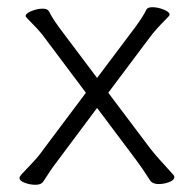

<svg xmlns="http://www.w3.org/2000/svg" viewBox="-20 -502 538 532"><path d="M100 1Q94 10 78.5 10Q63 10 48.5 4.5Q34 -1 34 -9Q34 -13 42.5 -22Q51 -31 69.5 -50.5Q88 -70 101 -89L218 -245L107 -393Q92 -414 71.5 -434.5Q51 -455 51 -457Q51 -465 67.5 -471.5Q84 -478 98 -478Q112 -478 116 -470Q124 -453 146 -423L249 -286L355 -427Q377 -457 386 -476Q389 -482 403 -482Q417 -482 433.5 -475.5Q450 -469 450 -461Q450 -459 441 -450Q409 -418 394 -397L280 -245L396 -91Q412 -70 460 -18Q463 -15 463 -11Q463 -3 449 2.5Q435 8 419 8Q403 8 396 -2Q373 -38 357 -59L249 -203L140 -57Q122 -34 100 1Z"/></svg>

Font: LXGW WenKai TC Light
Style: Regular
Weight: 300
Designer: LXGW / Fontworks Inc.
Foundry: LXGW / Fontworks Inc.
Version: Version 1.330